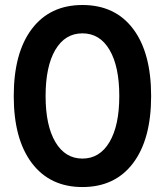

<svg xmlns="http://www.w3.org/2000/svg" viewBox="-20 -734 658 771"><path d="M35.2 -348.1Q35.2 -522 107.9 -617.9Q180.7 -713.9 311 -713.9Q442.4 -713.9 514.6 -617.9Q586.9 -522 586.9 -348.1Q586.9 -174.8 514.4 -78.9Q441.9 17.1 311 17.1Q180.7 17.1 107.9 -79.1Q35.2 -175.3 35.2 -348.1ZM163.1 -348.1Q163.1 -230 202.4 -163.6Q241.7 -97.2 311 -97.2Q380.4 -97.2 419.7 -163.6Q459 -230 459 -348.1Q459 -467.3 419.9 -533.7Q380.9 -600.1 311 -600.1Q241.2 -600.1 202.1 -533.7Q163.1 -467.3 163.1 -348.1Z"/></svg>

Font: Fragment Mono
Style: Bold
Weight: 700
Designer: Wei Huang based on Nimbus Sans by URW Studio, based on Helvetica by Max Miedinger.
Foundry: Wei Huang
Version: Version 1.011